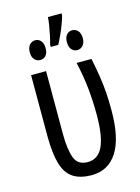

<svg xmlns="http://www.w3.org/2000/svg" viewBox="-120 -855 679 931"><g transform="rotate(-15 219.5 -389.0)"><path d="M221.2 8.8Q163.6 7.8 129.2 -15.1Q94.7 -38.1 79.3 -89.8Q64 -141.6 63.5 -227.5V-536.1H138.7V-221.7Q138.7 -145 154.3 -101.3Q169.9 -57.6 220.2 -57.6Q272.5 -57.6 296.9 -109.4Q321.3 -161.1 321.3 -267.6Q321.3 -336.4 314.7 -400.9Q308.1 -465.3 292 -536.1H366.7Q377.4 -482.9 383.8 -442.1Q390.1 -401.4 393.1 -361.3Q396 -321.3 396 -269.5Q396 -130.9 351.1 -61Q306.2 8.8 221.2 8.8ZM283.7 -787.1V-776.9Q278.8 -758.8 270 -735.1Q261.2 -711.4 250.2 -687.3Q239.3 -663.1 228.5 -643.6H190.9V-654.8Q196.8 -675.8 201.9 -700Q207 -724.1 210.7 -747.1Q214.4 -770 215.3 -787.1ZM126.5 -694.3Q143.1 -694.3 154.3 -681.4Q165.5 -668.5 165.5 -644Q165.5 -620.1 154.3 -607.7Q143.1 -595.2 126.5 -595.2Q108.9 -595.2 97.4 -607.9Q85.9 -620.6 85.9 -644Q85.9 -668.5 97.4 -681.4Q108.9 -694.3 126.5 -694.3ZM311.5 -694.8Q328.6 -694.8 340.3 -682.1Q352.1 -669.4 352.1 -644Q352.1 -621.1 340.3 -608.2Q328.6 -595.2 311.5 -595.2Q294.9 -595.2 283.7 -608.2Q272.5 -621.1 272.5 -645Q272.5 -669.4 283.7 -682.1Q294.9 -694.8 311.5 -694.8Z"/></g></svg>

Font: Open Sans Condensed
Style: Regular
Weight: 400
Width: 3
Designer: Monotype Design Team
Foundry: Monotype Imaging Inc.
Version: Version 3.000